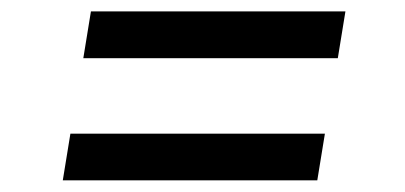

<svg xmlns="http://www.w3.org/2000/svg" viewBox="-20 -451 702 333"><path d="M124.5 -350.1 137.7 -431.2H579.1L565.9 -350.1ZM88.9 -138.2 102.1 -219.2H543.5L530.3 -138.2Z"/></svg>

Font: Adwaita Sans
Style: Italic
Weight: 400
Italic angle: -9.39999°
Designer: Rasmus Andersson
Foundry: rsms
Version: Version 4.001;git-9221beed3